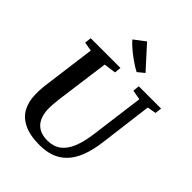

<svg xmlns="http://www.w3.org/2000/svg" viewBox="-275 -1139 1293 1293"><g transform="rotate(45 371.0 -493.0)"><path d="M673 -684.5 625 -306Q614 -220 590 -159.5Q566 -99 529.5 -61.8Q493 -24.5 444.8 -7.2Q396.5 10 337.5 10Q244.5 10 187 -18Q129.5 -46 103 -95.5Q76.5 -145 75.5 -208.5Q75 -227.5 75.5 -248Q76 -268.5 78.5 -290L130.5 -684.5L66 -695.5L71.5 -743H354.5L350 -696L263.5 -684L212 -301Q208.5 -273 206.8 -248.5Q205 -224 205.5 -205Q206 -159.5 221.5 -124Q237 -88.5 269 -68.8Q301 -49 352 -49Q408.5 -49 447.2 -77.5Q486 -106 509.5 -163Q533 -220 544 -306L593.5 -684L524.5 -696L529 -743H741.5L736 -696ZM451.5 -800.5Q434.5 -808.5 409.8 -824.5Q385 -840.5 359 -860.2Q333 -880 310.5 -900Q288 -920 275.5 -935.5L355 -996L498 -838.5Z"/></g></svg>

Font: Merriweather Light 18pt SemiBold
Style: Italic
Weight: 600
Italic angle: -7.8°
Version: Version 2.101